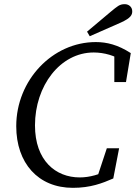

<svg xmlns="http://www.w3.org/2000/svg" viewBox="-20 -887 655 922"><path d="M330 15C415 15 471 -7 524 -30L552 -175H493L445 -30L501 -71C459 -50 412 -35 363 -35C247 -35 148 -116 148 -285C148 -475 269 -635 430 -635C479 -635 535 -620 570 -592L529 -632V-493H585L608 -632C546 -672 493 -685 440 -685C232 -685 58 -502 58 -281C58 -104 163 15 330 15ZM398 -735 411 -713C461 -735 511 -757 561 -779C609 -801 615 -816 615 -833C615 -854 598 -867 579 -867C554 -867 544 -857 511 -830C473 -798 436 -767 398 -735Z"/></svg>

Font: Source Serif Variable
Style: Italic
Weight: 389
Italic angle: -12°
Designer: Frank Grießhammer
Foundry: Adobe Systems Incorporated
Version: Version 3.001;hotconv 1.0.111;makeotfexe 2.5.65597